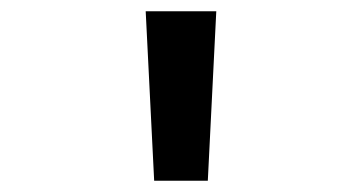

<svg xmlns="http://www.w3.org/2000/svg" viewBox="-20 -790 640 340"><path d="M253 -470 238 -770H363L348 -470Z"/></svg>

Font: M PLUS Code Latin 60 Medium
Style: Regular
Weight: 500
Width: 7
Monospace: yes
Designer: Coji Morishita
Foundry: UNDERFOREST DESIGN
Version: Version 1.005; ttfautohint (v1.8.3)